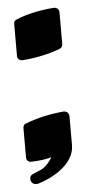

<svg xmlns="http://www.w3.org/2000/svg" viewBox="-46 -527 293 630"><g transform="rotate(-5 100.5 -212.5)"><path d="M21.5 -351.6V-349.6C21.5 -341.8 28.8 -335.4 38.1 -335.4H39.6C83 -338.9 123.5 -347.2 162.1 -361.3C169.4 -364.7 172.9 -369.6 172.9 -377V-481.4C172.9 -490.7 166 -497.6 156.2 -497.6H154.8C110.4 -494.1 69.3 -485.8 31.7 -470.7C23.9 -467.3 21.5 -463.4 21.5 -456.1ZM54.2 72.8C96.2 61 175.8 21.5 175.8 -43.5V-139.2C175.8 -148.4 168.5 -155.8 158.7 -155.8H157.2C112.8 -151.9 71.3 -142.6 32.7 -127.9C25.4 -126.5 22 -120.1 22 -112.8V-17.6V-16.1C22 -6.8 29.3 -1 37.6 -1H40C67.4 -2.4 79.6 -3.4 105 -9.8C79.1 32.2 61 27.8 36.1 42C29.8 45.9 29.8 52.7 29.8 55.2C29.8 58.1 30.3 60.5 31.2 63C38.6 74.7 45.4 73.2 49.3 73.2C51.3 73.2 52.7 73.2 54.2 72.8Z"/></g></svg>

Font: QTS-Omar 
Style: Regular
Weight: 400
Designer: Mohammed Abd El khaliq
Foundry: QafType Studio
Version: Version 1.001